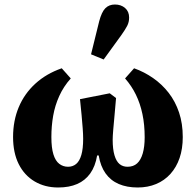

<svg xmlns="http://www.w3.org/2000/svg" viewBox="-20 -818 869 852"><path d="M238 14Q179 14 133.5 -13Q88 -40 63 -90Q38 -140 38 -210Q38 -282 63 -342Q88 -402 136.5 -446.5Q185 -491 254 -515L294 -470Q262 -434 243 -392Q224 -350 216 -304.5Q208 -259 208 -210Q208 -162 217 -133Q226 -104 243 -91Q260 -78 282 -78Q303 -78 318 -90.5Q333 -103 341 -130.5Q349 -158 349 -202Q349 -222 347 -248.5Q345 -275 342 -308Q339 -341 335 -378L467 -404L495 -383Q492 -346 488.5 -309Q485 -272 482.5 -242.5Q480 -213 480 -198Q480 -156 488 -129Q496 -102 510.5 -90Q525 -78 546 -78Q572 -78 588.5 -93Q605 -108 613.5 -137.5Q622 -167 622 -209Q622 -265 612 -312Q602 -359 583 -398Q564 -437 535 -470L575 -515Q620 -499 659.5 -471.5Q699 -444 728.5 -406Q758 -368 774.5 -319Q791 -270 791 -210Q791 -158 777 -117Q763 -76 736.5 -46.5Q710 -17 673 -1.5Q636 14 591 14Q543 14 507 -1.5Q471 -17 448.5 -48.5Q426 -80 418 -128H411Q403 -80 380.5 -48.5Q358 -17 322.5 -1.5Q287 14 238 14ZM384 -577 420 -723Q431 -765 447.5 -781.5Q464 -798 490 -798Q517 -798 535 -782.5Q553 -767 553 -740Q553 -720 544.5 -703.5Q536 -687 519 -663L440 -554Z"/></svg>

Font: Source Serif 4 ExtraBold
Style: Regular
Weight: 800
Designer: Frank Grießhammer
Foundry: Adobe Systems Incorporated
Version: Version 4.004;hotconv 1.0.116;makeotfexe 2.5.65601